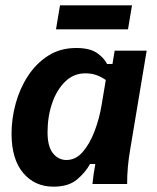

<svg xmlns="http://www.w3.org/2000/svg" viewBox="-20 -690 590 720"><path d="M180.8 10Q110 10 66.7 -41.7Q23.3 -93.3 23.3 -189.2Q23.3 -245 38.8 -301.7Q54.2 -358.3 85 -405.4Q115.8 -452.5 160.8 -481.2Q205.8 -510 265.8 -510Q315.8 -510 342.5 -492.1Q369.2 -474.2 381.7 -450H401.7L410 -500H530L468.3 -130Q462.5 -96.7 459.6 -65Q456.7 -33.3 456.7 0H326.7Q328.3 -16.7 331.2 -37.5Q334.2 -58.3 337.5 -75H317.5Q301.7 -45 269.6 -17.5Q237.5 10 180.8 10ZM229.2 -90Q264.2 -90 290.4 -120.4Q316.7 -150.8 334.6 -197.9Q352.5 -245 360.8 -295L376.7 -390Q361.7 -400.8 342.9 -407.9Q324.2 -415 300 -415Q256.7 -415 225 -384.6Q193.3 -354.2 175.8 -303.8Q158.3 -253.3 158.3 -194.2Q158.3 -140 178.8 -115Q199.2 -90 229.2 -90ZM190 -580 205 -670H475L460 -580Z"/></svg>

Font: Familjen Grotesk GF
Style: Bold Italic
Weight: 700
Designer: Anders Wikstroem, Jonas Baeckman, Matilda Gysing, Kristian Moeller
Foundry: Familjen STHML AB
Version: Version 2.000; Beta; Release 4; Build 6